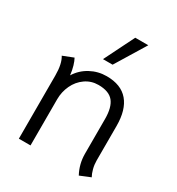

<svg xmlns="http://www.w3.org/2000/svg" viewBox="-178 -847 893 969"><g transform="rotate(30 269.0 -362.5)"><path d="M399 -101V-303Q399 -372 372.5 -404Q346 -436 285 -436Q243 -436 209.5 -412.5Q176 -389 158 -350.5Q140 -312 140 -269V0H72V-368Q72 -436 50 -471L111 -495Q119 -481 126 -457.5Q133 -434 136 -406Q162 -448 205.5 -471.5Q249 -495 299 -495Q383 -495 425 -445.5Q467 -396 467 -302V-101Q467 -77 473 -54Q479 -31 488 -15L427 10Q399 -42 399 -101ZM326 -735H402L295 -560H239Z"/></g></svg>

Font: Niramit Light
Style: Regular
Weight: 300
Designer: Katatrad Aksorn Co.,Ltd.
Foundry: Cadson Demak Co.,Ltd.
Version: Version 1.000; ttfautohint (v1.6)